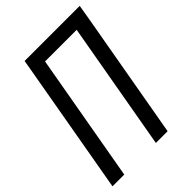

<svg xmlns="http://www.w3.org/2000/svg" viewBox="-218 -836 936 936"><g transform="rotate(-45 250.5 -367.5)"><path d="M-4 0 119 -699 125 -735H505L493 -663L376 0H295L412 -663H194L77 0Z"/></g></svg>

Font: Iosevka SS08
Style: Italic
Weight: 400
Italic angle: -10°
Monospace: yes
Designer: Belleve Invis
Foundry: Belleve Invis
Version: 2.1.0; ttfautohint (v1.8.2)